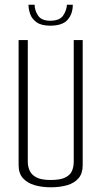

<svg xmlns="http://www.w3.org/2000/svg" viewBox="-20 -790 430 815"><path d="M195 5Q158 5 127 -4Q96 -13 77.5 -33.5Q59 -54 59 -89V-620H98V-103Q98 -83 106 -65.5Q114 -48 134.5 -37Q155 -26 195 -26Q237 -26 258 -37Q279 -48 286 -65.5Q293 -83 293 -103V-620H331V-89Q331 -54 313.5 -33.5Q296 -13 265.5 -4Q235 5 195 5ZM193 -681Q156 -681 136 -695Q116 -709 108.5 -729.5Q101 -750 101 -770H127Q127 -746 141.5 -724Q156 -702 193 -702Q233 -702 248 -724Q263 -746 264 -770H289Q289 -731 267 -706Q245 -681 193 -681Z"/></svg>

Font: Smooch Sans Thin Light
Style: Regular
Weight: 300
Version: Version 1.010